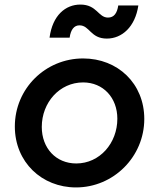

<svg xmlns="http://www.w3.org/2000/svg" viewBox="-20 -809 697 841"><path d="M313 12C477 12 612 -122 612 -288C612 -443 496 -553 344 -553C179 -553 45 -421 45 -255C45 -99 163 12 313 12ZM163 -253C163 -360 241 -448 344 -448C432 -448 494 -381 494 -289C494 -182 417 -93 314 -93C225 -93 163 -160 163 -253ZM197 -644H285C290 -680 305 -698 328 -698C373 -698 376 -640 448 -640C514 -640 572 -691 586 -785H498C493 -752 480 -732 453 -732C410 -732 405 -789 332 -789C267 -789 210 -742 197 -644Z"/></svg>

Font: Mluvka SemiBold
Style: Italic
Weight: 600
Italic angle: -8°
Designer: Modified by Jiří Krblich, Original typeface by Gumpita Rahayu
Foundry: Gumpita Rahayu & Jiří Krblich
Version: Version 2.000;Glyphs 3.1.1 (3134)